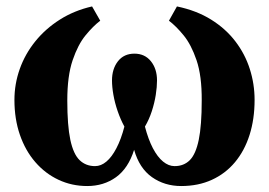

<svg xmlns="http://www.w3.org/2000/svg" viewBox="-20 -582 858 612"><path d="M258 11Q209 11 166.8 -8.8Q124.5 -28.5 92.8 -65Q61 -101.5 43.5 -152Q26 -202.5 26 -263.5Q26 -314.5 43 -362.2Q60 -410 92.5 -450.2Q125 -490.5 170.8 -519.5Q216.5 -548.5 273.5 -561.5L299.5 -516Q277 -499 252.8 -469.5Q228.5 -440 211.5 -390Q194.5 -340 194.5 -261.5Q194.5 -182 204.2 -136.2Q214 -90.5 233.8 -71.5Q253.5 -52.5 283 -52.5Q302 -52.5 319.2 -67Q336.5 -81.5 351.2 -109.8Q366 -138 376.5 -178.5Q364 -201.5 355 -227.8Q346 -254 341.5 -279.5Q337 -305 337 -325.5Q337 -362.5 356 -386.8Q375 -411 408.5 -411Q441.5 -411 461 -386.8Q480.5 -362.5 480.5 -325.5Q480.5 -305 476.5 -279.5Q472.5 -254 464 -227.8Q455.5 -201.5 442 -178.5Q452.5 -138 467.2 -109.8Q482 -81.5 499.8 -67Q517.5 -52.5 536.5 -52.5Q566 -52.5 585 -71.5Q604 -90.5 613.5 -136.2Q623 -182 623 -262Q623.5 -340 606.5 -390Q589.5 -440 565.2 -469.5Q541 -499 518.5 -516L544 -561.5Q606.5 -548.5 653 -519.5Q699.5 -490.5 730.2 -450.2Q761 -410 776.2 -362.2Q791.5 -314.5 791.5 -263.5Q791.5 -202.5 775.5 -152Q759.5 -101.5 729 -65Q698.5 -28.5 655.2 -8.8Q612 11 557.5 11Q504.5 11 464.2 -17.5Q424 -46 407.5 -104.5Q389 -45.5 349.8 -17.2Q310.5 11 258 11Z"/></svg>

Font: Merriweather 36pt ExtraBold
Style: Regular
Weight: 800
Designer: Eben Sorkin
Foundry: Eben Sorkin
Version: Version 2.100